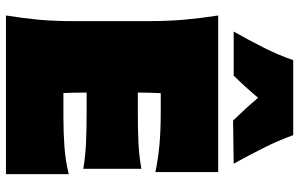

<svg xmlns="http://www.w3.org/2000/svg" viewBox="-200 -805 1005 645"><g transform="rotate(90 302.5 -482.5)"><path d="M32 0Q41 -55.5 46 -108.2Q51 -161 51 -229V-474Q51 -545.5 46 -600.5Q41 -655.5 32 -713H558V-502Q516 -511 468.2 -515.5Q420.5 -520 356 -520H293Q291 -484.5 291 -443H356Q417.5 -443 461.8 -445.2Q506 -447.5 547 -455V-260Q503.5 -267 459.5 -269Q415.5 -271 356 -271H291V-269Q291 -228 292.5 -193H372Q425.5 -193 473.2 -196.5Q521 -200 565 -211V0ZM86 -765Q114 -814.5 139.5 -864.8Q165 -915 182 -965H434Q452 -915 477.2 -864.8Q502.5 -814.5 530 -765L385 -763Q344.5 -804.5 308.5 -847Q273 -804.5 234 -765Z"/></g></svg>

Font: Commissioner Flair Black
Style: Regular
Weight: 900
Designer: Kostas Bartsokas
Foundry: Kostas Bartsokas
Version: Version 1.000; ttfautohint (v1.8.3)